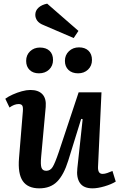

<svg xmlns="http://www.w3.org/2000/svg" viewBox="-20 -1016 658 1050"><path d="M9 -476Q25 -488 49.5 -499Q74 -510 99.5 -517Q125 -524 146 -524Q190 -524 212 -500.5Q234 -477 230 -431L205 -158Q201 -115 207 -98.5Q213 -82 233 -82Q255 -82 268 -103Q281 -124 302 -186L410 -511H535L516 -102Q515 -65 541 -65Q553 -65 567 -70Q581 -75 595 -81L613 -23Q589 -8 551.5 3Q514 14 486 14Q437 14 417 -15.5Q397 -45 403 -96L432 -364L424 -366L353 -137Q329 -60 292.5 -23Q256 14 195 14Q132 14 104.5 -26Q77 -66 84 -151L105 -407Q107 -431 101.5 -439Q96 -447 82 -447Q58 -447 32 -428ZM335 -683Q335 -715 357 -736Q379 -757 412 -757Q445 -757 464 -738.5Q483 -720 483 -688Q483 -656 461.5 -635.5Q440 -615 407 -615Q374 -615 354.5 -633.5Q335 -652 335 -683ZM123 -683Q123 -715 144.5 -735.5Q166 -756 198 -756Q232 -756 251 -738Q270 -720 270 -688Q270 -656 248.5 -635.5Q227 -615 193 -615Q161 -615 142 -633.5Q123 -652 123 -683ZM409 -847 383 -808 220 -878Q194 -888 183.5 -903Q173 -918 173 -935Q173 -958 190.5 -974Q208 -990 238 -996Z"/></svg>

Font: Literata 12pt SemiBold
Style: Italic
Weight: 600
Italic angle: -2°
Designer: Latin by Veronika Burian and Jose Scaglione. Greek by Irene Vlachou. Cyrillic by Vera Evstafieva
Foundry: TypeTogether
Version: Version 3.002